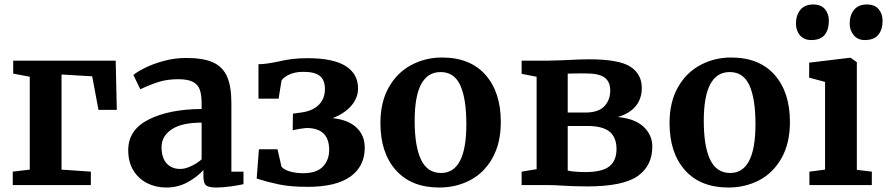

<svg xmlns="http://www.w3.org/2000/svg" viewBox="-20 -827 3964 858"><path d="M497 -556 502 -336H420L392 -486L255 -494V-69L386 -60V0H37V-60L113 -69V-484L39 -498V-556Z M881 -340V-363Q881 -404 872.5 -427Q864 -450 841.5 -461.5Q819 -473 776 -473Q727 -473 688 -460.5Q649 -448 607 -428L576 -492Q591 -505 626.5 -523Q662 -541 711 -554.5Q760 -568 812 -568Q889 -568 932.5 -548Q976 -528 995 -484Q1014 -440 1014 -366V-60H1068V-4Q1048 1 1011 6Q974 11 946 11Q912 11 900.5 1Q889 -9 889 -40V-67Q862 -37 819 -13Q776 11 722 11Q676 11 637.5 -8.5Q599 -28 576 -65.5Q553 -103 553 -156Q553 -247 644.5 -293Q736 -339 881 -340ZM881 -115V-279Q791 -279 746.5 -248.5Q702 -218 702 -170Q702 -122 724.5 -97Q747 -72 786 -72Q807 -72 834 -84.5Q861 -97 881 -115Z M1219 -551Q1253 -559 1283.5 -563Q1314 -567 1354 -567Q1469 -567 1524.5 -532Q1580 -497 1580 -432Q1580 -389 1549.5 -354Q1519 -319 1466 -299Q1536 -292 1573 -257Q1610 -222 1610 -167Q1610 -84 1546 -38Q1482 8 1354 8Q1278 8 1226 -3Q1174 -14 1127 -29L1137 -160H1220L1238 -82Q1250 -68 1276.5 -60.5Q1303 -53 1335 -53Q1395 -53 1423 -82.5Q1451 -112 1451 -157Q1451 -256 1348 -255Q1336 -254 1318 -251Q1300 -248 1288 -245L1289 -319L1331 -325Q1378 -332 1405 -359Q1432 -386 1432 -429Q1432 -469 1409.5 -487.5Q1387 -506 1336 -506Q1299 -506 1273 -494Q1247 -482 1238 -467L1225 -386H1135V-540Q1166 -540 1219 -551Z M1955 -570Q2081 -570 2149.5 -492.5Q2218 -415 2218 -282Q2218 -187 2180.5 -120.5Q2143 -54 2080.5 -21.5Q2018 11 1943 11Q1818 11 1749 -66.5Q1680 -144 1680 -277Q1680 -371 1717.5 -437Q1755 -503 1818 -536.5Q1881 -570 1955 -570ZM2064 -272Q2064 -386 2037 -445.5Q2010 -505 1949 -505Q1833 -505 1833 -287Q1833 -173 1861.5 -113.5Q1890 -54 1951 -54Q2064 -54 2064 -272Z M2500 -558Q2572 -562 2612 -562Q2746 -562 2797 -529Q2848 -496 2848 -434Q2848 -386 2821 -353Q2794 -320 2741 -304Q2817 -297 2856 -260.5Q2895 -224 2895 -172Q2895 -86 2829.5 -40Q2764 6 2604 6Q2571 6 2545 5Q2519 4 2502 3Q2459 0 2426 0H2311V-60L2378 -71V-484L2311 -497V-556H2433ZM2707 -423Q2707 -461 2682.5 -480Q2658 -499 2596 -499Q2541 -499 2517 -498V-324H2595Q2654 -324 2680.5 -352Q2707 -380 2707 -423ZM2594 -58Q2671 -58 2703 -83.5Q2735 -109 2735 -161Q2735 -213 2704 -238.5Q2673 -264 2605 -264H2517V-65Q2525 -62 2549.5 -60Q2574 -58 2594 -58Z M3247 -570Q3373 -570 3441.5 -492.5Q3510 -415 3510 -282Q3510 -187 3472.5 -120.5Q3435 -54 3372.5 -21.5Q3310 11 3235 11Q3110 11 3041 -66.5Q2972 -144 2972 -277Q2972 -371 3009.5 -437Q3047 -503 3110 -536.5Q3173 -570 3247 -570ZM3356 -272Q3356 -386 3329 -445.5Q3302 -505 3241 -505Q3125 -505 3125 -287Q3125 -173 3153.5 -113.5Q3182 -54 3243 -54Q3356 -54 3356 -272Z M3667 -461 3596 -480V-547L3779 -569H3781L3809 -549V-68L3876 -60V0H3597V-60L3667 -69ZM3537 -721Q3537 -759 3556.5 -783Q3576 -807 3614 -807Q3649 -807 3666.5 -786Q3684 -765 3684 -734Q3684 -695 3665.5 -671.5Q3647 -648 3605 -648Q3573 -648 3555 -669Q3537 -690 3537 -721ZM3777 -721Q3777 -759 3796.5 -783Q3816 -807 3854 -807Q3889 -807 3906.5 -786Q3924 -765 3924 -734Q3924 -695 3905 -671.5Q3886 -648 3844 -648Q3813 -648 3795 -670Q3777 -692 3777 -721Z"/></svg>

Font: Koeln Type Serif
Style: Bold
Weight: 700
Designer: Eben Sorkin
Foundry: Eben Sorkin
Version: Version 2.002